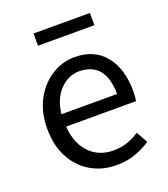

<svg xmlns="http://www.w3.org/2000/svg" viewBox="-137 -833 828 944"><g transform="rotate(-20 277.0 -361.0)"><path d="M311 13Q239 13 180 -20.5Q121 -54 86 -118Q51 -182 51 -271Q51 -359 86 -423Q121 -487 177 -522Q233 -557 296 -557Q400 -557 456 -487.5Q512 -418 512 -302Q512 -272 508 -250H142Q148 -162 196.5 -111Q245 -60 322 -60Q362 -60 395 -71.5Q428 -83 458 -103L491 -43Q455 -19 411 -3Q367 13 311 13ZM141 -315H432Q432 -480 297 -484Q239 -484 195 -440Q151 -396 141 -315ZM148 -671V-735H443V-671Z"/></g></svg>

Font: Noto Sans CJK KR Regular (TTF)
Style: Regular
Weight: 400
Designer: Ryoko NISHIZUKA 西塚涼子 (kana & ideographs); Paul D. Hunt (Latin, Greek & Cyrillic); Wenlong ZHANG 张文龙 (bopomofo); Sandoll 
Foundry: Adobe Systems Incorporated
Version: Version 1.004;PS 1.004;hotconv 1.0.82;makeotf.lib2.5.63406